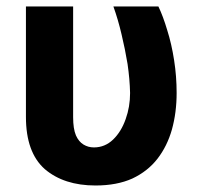

<svg xmlns="http://www.w3.org/2000/svg" viewBox="-20 -566 629 596"><path d="M60.5 -545.9Q96.7 -545.9 207 -545.9Q207 -460 207 -202.1Q207 -166 215.8 -145.5Q224.6 -126 239.3 -117.2Q253.9 -108.4 271.5 -108.4Q305.7 -108.4 331.1 -132.8Q356.4 -157.2 370.1 -196.3Q383.8 -234.4 383.8 -277.3Q382.8 -320.3 376 -367.2Q368.2 -414.1 357.4 -459Q346.7 -504.9 332 -545.9Q378.9 -545.9 471.7 -545.9Q486.3 -515.6 499 -472.7Q512.7 -429.7 520.5 -378.9Q528.3 -329.1 528.3 -277.3Q528.3 -216.8 513.7 -164.1Q499 -112.3 468.8 -73.2Q438.5 -34.2 390.6 -11.7Q342.8 9.8 276.4 9.8Q178.7 9.8 119.1 -41Q60.5 -92.8 60.5 -203.1Q60.5 -317.4 60.5 -545.9Z"/></svg>

Font: DeepSea
Style: Bold
Weight: 700
Designer: Stem
Version: Version 3.019;git-0a5106e0b